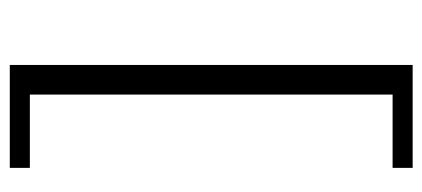

<svg xmlns="http://www.w3.org/2000/svg" viewBox="-261 -511 884 402"><g transform="rotate(90 181.0 -310.0)"><path d="M116 111.5V-732H331.5V-690H178V69.5H331.5V111.5Z"/></g></svg>

Font: Newsreader 6pt Light
Style: Regular
Weight: 300
Designer: Hugues Gentile
Foundry: Production Type
Version: Version 1.003; ttfautohint (v1.8.3)